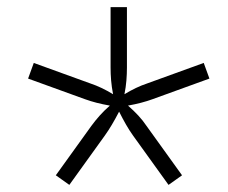

<svg xmlns="http://www.w3.org/2000/svg" viewBox="-20 -640 640 540"><path d="M175 -120 137 -147 237 -286Q248 -301 260.5 -315Q273 -329 289 -343Q249 -350 219 -361L59 -419L75 -463L235 -405Q265 -395 298 -375Q294 -396 292.5 -414Q291 -432 291 -450V-620H337V-450Q337 -432 335.5 -413.5Q334 -395 330 -375Q363 -395 393 -405L553 -463L569 -419L409 -361Q379 -350 340 -343Q356 -329 369 -315Q382 -301 392 -286L492 -147L454 -120L354 -259Q344 -273 334.5 -289.5Q325 -306 315 -326Q304 -305 294.5 -289Q285 -273 275 -259ZM337 -343Z"/></svg>

Font: JetBrains Mono NL Thin
Style: Italic
Weight: 100
Italic angle: -9°
Monospace: yes
Designer: Philipp Nurullin, Konstantin Bulenkov
Foundry: JetBrains
Version: Version 2.305; ttfautohint (v1.8.4.7-5d5b)